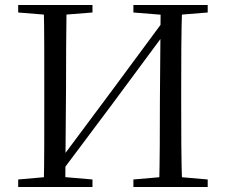

<svg xmlns="http://www.w3.org/2000/svg" viewBox="-20 -748 903 768"><path d="M154.9 0Q156.9 -83.6 157 -167.7Q157.1 -251.7 157.1 -336.8V-391.1Q157.1 -476.1 157 -560.4Q156.9 -644.8 154.9 -728H246.3Q245.1 -645.2 244.6 -560.7Q244.1 -476.1 244.1 -391.1L241 0ZM616.6 0Q618.6 -83.6 619.1 -168.6Q619.6 -253.5 619.6 -343.2L622.7 -728H708.8Q705.8 -645.2 705.3 -560.7Q704.8 -476.1 704.8 -391.1V-336.8Q704.8 -252.2 705.3 -168.1Q705.8 -84.1 708.8 0ZM52.8 0V-30.1L189.7 -42.1H210.4L349.9 -30.1V0ZM52.8 -698V-728H349.9V-698L210.4 -686.9H189.7ZM513.6 0V-30.1L652.1 -42.1H673.2L810.8 -30.1V0ZM513.6 -698V-728H810.8V-698L673.2 -686.9H652.1ZM213.1 -43.3 197.2 -92.2 208.9 -92 428.6 -386.8 648.5 -684.3 667.3 -636.3H654.5L430.9 -334.2Z"/></svg>

Font: Noto Serif KR ExtraLight
Style: Regular
Weight: 200
Designer: Ryoko NISHIZUKA 西塚涼子 (kana & ideographs); Frank Grießhammer (Latin, Greek & Cyrillic); Wenlong ZHANG 张文龙 (bopomofo); San
Foundry: Adobe
Version: Version 2.002-H1;hotconv 1.1.0;makeotfexe 2.6.0